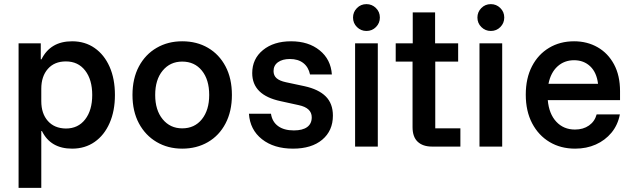

<svg xmlns="http://www.w3.org/2000/svg" viewBox="-20 -710 3066 930"><path d="M70 200V-500H177.5V-422.5H180.8Q224.2 -510 329.2 -510Q391.7 -510 438.3 -477.5Q485 -445 510.8 -386.7Q536.7 -328.3 536.7 -250Q536.7 -172.5 510.8 -113.8Q485 -55 438.3 -22.5Q391.7 10 329.2 10Q225 10 183.3 -75H180V200ZM299.2 -87.5Q358.3 -87.5 392.5 -131.7Q426.7 -175.8 426.7 -250Q426.7 -324.2 392.5 -368.3Q358.3 -412.5 299.2 -412.5Q243.3 -412.5 211.7 -376.2Q180 -340 180 -280V-220Q180 -160 211.7 -124.2Q243.3 -88.3 299.2 -87.5Z M862.5 10Q793.3 10 738.8 -22.1Q684.2 -54.2 652.9 -112.5Q621.7 -170.8 621.7 -250Q621.7 -330 652.9 -388.3Q684.2 -446.7 738.8 -478.3Q793.3 -510 862.5 -510Q933.3 -510 987.5 -478.3Q1041.7 -446.7 1072.5 -388.3Q1103.3 -330 1103.3 -250Q1103.3 -170.8 1072.5 -112.1Q1041.7 -53.3 987.1 -21.7Q932.5 10 862.5 10ZM862.5 -88.3Q922.5 -88.3 957.9 -132.5Q993.3 -176.7 993.3 -250Q993.3 -324.2 957.9 -367.9Q922.5 -411.7 862.5 -411.7Q804.2 -411.7 767.9 -367.9Q731.7 -324.2 731.7 -250Q731.7 -176.7 767.9 -132.5Q804.2 -88.3 862.5 -88.3Z M1399.2 10Q1306.7 10 1248.8 -35.8Q1190.8 -81.7 1185.8 -159.2H1292.5Q1298.3 -120 1327.1 -99.2Q1355.8 -78.3 1403.3 -78.3Q1445.8 -78.3 1467.9 -94.6Q1490 -110.8 1490 -141.7Q1490 -187.5 1426.7 -200.8L1339.2 -220Q1201.7 -249.2 1201.7 -355.8Q1201.7 -425 1253.8 -467.5Q1305.8 -510 1390 -510Q1474.2 -510 1528.3 -466.2Q1582.5 -422.5 1587.5 -349.2H1481.7Q1474.2 -385 1449.2 -404.6Q1424.2 -424.2 1384.2 -424.2Q1348.3 -424.2 1326.7 -408.8Q1305 -393.3 1305 -365.8Q1305 -344.2 1319.6 -331.2Q1334.2 -318.3 1365 -311.7L1455 -292.5Q1523.3 -277.5 1557.9 -242.9Q1592.5 -208.3 1592.5 -150Q1592.5 -76.7 1540.8 -33.3Q1489.2 10 1399.2 10Z M1700 0V-500H1810V0ZM1755 -560Q1728.3 -560 1709.2 -578.8Q1690 -597.5 1690 -625Q1690 -651.7 1708.8 -670.8Q1727.5 -690 1755 -690Q1781.7 -690 1800.8 -671.2Q1820 -652.5 1820 -625Q1820 -598.3 1801.3 -579.2Q1782.5 -560 1755 -560Z M2072.5 0Q2028.3 0 2003.3 -23.3Q1978.3 -46.7 1978.3 -94.2V-411.7H1896.7V-500H1979.2V-650H2087.5V-500H2199.2V-411.7H2088.3V-88.3H2210V0Z M2302.5 0V-500H2412.5V0ZM2357.5 -560Q2330.8 -560 2311.7 -578.8Q2292.5 -597.5 2292.5 -625Q2292.5 -651.7 2311.2 -670.8Q2330 -690 2357.5 -690Q2384.2 -690 2403.3 -671.2Q2422.5 -652.5 2422.5 -625Q2422.5 -598.3 2403.8 -579.2Q2385 -560 2357.5 -560Z M2765.8 10Q2695.8 10 2642.1 -22.1Q2588.3 -54.2 2557.5 -112.9Q2526.7 -171.7 2526.7 -251.7Q2526.7 -330.8 2556.7 -388.8Q2586.7 -446.7 2639.6 -478.3Q2692.5 -510 2760.8 -510Q2824.2 -510 2874.6 -481.2Q2925 -452.5 2954.2 -398.3Q2983.3 -344.2 2983.3 -268.3V-225H2633.3Q2639.2 -158.3 2674.6 -120.4Q2710 -82.5 2765 -82.5Q2805 -82.5 2832.9 -102.1Q2860.8 -121.7 2870 -155.8H2982.5Q2972.5 -104.2 2941.7 -67.1Q2910.8 -30 2865.8 -10Q2820.8 10 2765.8 10ZM2636.7 -304.2H2876.7Q2870 -359.2 2838.8 -388.8Q2807.5 -418.3 2760.8 -418.3Q2713.3 -418.3 2680.4 -388.3Q2647.5 -358.3 2636.7 -304.2Z"/></svg>

Font: Funnel Sans Light Medium
Style: Regular
Weight: 500
Version: Version 1.000